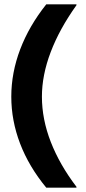

<svg xmlns="http://www.w3.org/2000/svg" viewBox="-20 -756 394 884"><path d="M173 -311Q173 -207 214 -102Q255 3 332 104V108H193Q113 11 72.5 -95Q32 -201 32 -311Q32 -421 73 -529Q114 -637 193 -736H332V-732Q254 -623 213.5 -516.5Q173 -410 173 -311Z"/></svg>

Font: Non Bureau Extended
Style: Bold
Weight: 700
Width: 7
Designer: Jona Saucedo
Foundry: Non Foundry
Version: Version 1.000; ttfautohint (v1.8.4)